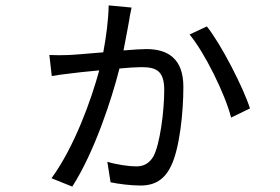

<svg xmlns="http://www.w3.org/2000/svg" viewBox="-20 -638 1040 712"><path d="M468 -610 383 -618C382 -564 374 -503 363 -444C311 -440 261 -435 235 -434C210 -433 188 -433 163 -434L172 -356C190 -359 215 -363 236 -365C259 -368 302 -373 348 -377C319 -270 257 -95 171 23L248 54C330 -74 394 -269 423 -384C456 -387 485 -389 504 -389C559 -389 589 -376 589 -304C589 -224 573 -103 549 -58C531 -28 508 -21 485 -21C459 -21 415 -27 378 -38L390 38C419 44 464 50 501 50C554 50 590 28 614 -22C646 -86 660 -221 660 -316C660 -421 602 -456 523 -456C505 -456 474 -454 438 -451C447 -496 456 -546 460 -568C461 -580 465 -593 468 -610ZM747 -540 683 -510C739 -443 815 -289 837 -202L907 -236C883 -312 799 -476 747 -540Z"/></svg>

Font: Source Han Sans TC
Style: Regular
Weight: 400
Designer: Ryoko NISHIZUKA 西塚涼子 (kana, bopomofo & ideographs); Paul D. Hunt (Latin, Greek & Cyrillic); Sandoll Communications 산돌커뮤니
Foundry: Adobe
Version: Version 2.002;hotconv 1.0.116;makeotfexe 2.5.65601